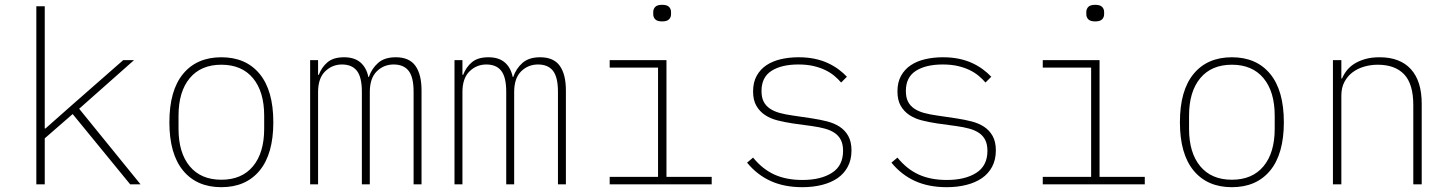

<svg xmlns="http://www.w3.org/2000/svg" viewBox="-20 -766 6040 798"><path d="M131 -740H166V-232H169L281 -331L492 -516H537L309 -314L564 0H521L282 -292L166 -191V0H131Z M900 12Q798 12 741 -57Q684 -126 684 -258Q684 -390 741 -459Q798 -528 900 -528Q1002 -528 1059 -459Q1116 -390 1116 -258Q1116 -126 1059 -57Q1002 12 900 12ZM900 -19Q985 -19 1031.5 -75Q1078 -131 1078 -231V-285Q1078 -385 1031.5 -441Q985 -497 900 -497Q815 -497 768.5 -441Q722 -385 722 -285V-231Q722 -131 768.5 -75Q815 -19 900 -19Z M1269 0V-516H1302V-455H1305Q1317 -487 1341.5 -507.5Q1366 -528 1410 -528Q1453 -528 1478 -506.5Q1503 -485 1511 -446H1513Q1525 -481 1551.5 -504.5Q1578 -528 1625 -528Q1681 -528 1706.5 -492.5Q1732 -457 1732 -390V0H1699V-385Q1699 -445 1678.5 -471.5Q1658 -498 1616 -498Q1575 -498 1546 -469.5Q1517 -441 1517 -383V0H1484V-385Q1484 -445 1463.5 -471.5Q1443 -498 1401 -498Q1361 -498 1331.5 -469.5Q1302 -441 1302 -383V0Z M1869 0V-516H1902V-455H1905Q1917 -487 1941.5 -507.5Q1966 -528 2010 -528Q2053 -528 2078 -506.5Q2103 -485 2111 -446H2113Q2125 -481 2151.5 -504.5Q2178 -528 2225 -528Q2281 -528 2306.5 -492.5Q2332 -457 2332 -390V0H2299V-385Q2299 -445 2278.5 -471.5Q2258 -498 2216 -498Q2175 -498 2146 -469.5Q2117 -441 2117 -383V0H2084V-385Q2084 -445 2063.5 -471.5Q2043 -498 2001 -498Q1961 -498 1931.5 -469.5Q1902 -441 1902 -383V0Z M2732 -677Q2712 -677 2703.5 -685.5Q2695 -694 2695 -707V-716Q2695 -729 2703.5 -737.5Q2712 -746 2732 -746Q2752 -746 2760.5 -737.5Q2769 -729 2769 -716V-707Q2769 -694 2760.5 -685.5Q2752 -677 2732 -677ZM2514 -31H2715V-485H2514V-516H2750V-31H2938V0H2514Z M3315 12Q3240 12 3183.5 -13.5Q3127 -39 3085 -90L3110 -111Q3149 -63 3198.5 -40.5Q3248 -18 3315 -18Q3391 -18 3437.5 -47.5Q3484 -77 3484 -139Q3484 -166 3475 -184Q3466 -202 3449 -213.5Q3432 -225 3408 -231.5Q3384 -238 3355 -242L3275 -253Q3242 -258 3212 -265.5Q3182 -273 3159.5 -288Q3137 -303 3123.5 -326.5Q3110 -350 3110 -386Q3110 -424 3125 -451Q3140 -478 3165.5 -495Q3191 -512 3225.5 -520Q3260 -528 3299 -528Q3336 -528 3366.5 -521.5Q3397 -515 3421.5 -503.5Q3446 -492 3465.5 -477.5Q3485 -463 3500 -447L3476 -423Q3464 -437 3448 -450.5Q3432 -464 3410.5 -474.5Q3389 -485 3361.5 -491.5Q3334 -498 3298 -498Q3228 -498 3186.5 -471.5Q3145 -445 3145 -388Q3145 -361 3154 -343.5Q3163 -326 3180 -314.5Q3197 -303 3221 -296.5Q3245 -290 3274 -286L3355 -274Q3388 -269 3417.5 -261.5Q3447 -254 3469.5 -239.5Q3492 -225 3505.5 -201Q3519 -177 3519 -141Q3519 -102 3503.5 -73Q3488 -44 3461 -25.5Q3434 -7 3396.5 2.5Q3359 12 3315 12Z M3915 12Q3840 12 3783.5 -13.5Q3727 -39 3685 -90L3710 -111Q3749 -63 3798.5 -40.5Q3848 -18 3915 -18Q3991 -18 4037.5 -47.5Q4084 -77 4084 -139Q4084 -166 4075 -184Q4066 -202 4049 -213.5Q4032 -225 4008 -231.5Q3984 -238 3955 -242L3875 -253Q3842 -258 3812 -265.5Q3782 -273 3759.5 -288Q3737 -303 3723.5 -326.5Q3710 -350 3710 -386Q3710 -424 3725 -451Q3740 -478 3765.5 -495Q3791 -512 3825.5 -520Q3860 -528 3899 -528Q3936 -528 3966.5 -521.5Q3997 -515 4021.5 -503.5Q4046 -492 4065.5 -477.5Q4085 -463 4100 -447L4076 -423Q4064 -437 4048 -450.5Q4032 -464 4010.5 -474.5Q3989 -485 3961.5 -491.5Q3934 -498 3898 -498Q3828 -498 3786.5 -471.5Q3745 -445 3745 -388Q3745 -361 3754 -343.5Q3763 -326 3780 -314.5Q3797 -303 3821 -296.5Q3845 -290 3874 -286L3955 -274Q3988 -269 4017.5 -261.5Q4047 -254 4069.5 -239.5Q4092 -225 4105.5 -201Q4119 -177 4119 -141Q4119 -102 4103.5 -73Q4088 -44 4061 -25.5Q4034 -7 3996.5 2.5Q3959 12 3915 12Z M4532 -677Q4512 -677 4503.5 -685.5Q4495 -694 4495 -707V-716Q4495 -729 4503.5 -737.5Q4512 -746 4532 -746Q4552 -746 4560.5 -737.5Q4569 -729 4569 -716V-707Q4569 -694 4560.5 -685.5Q4552 -677 4532 -677ZM4314 -31H4515V-485H4314V-516H4550V-31H4738V0H4314Z M5100 12Q4998 12 4941 -57Q4884 -126 4884 -258Q4884 -390 4941 -459Q4998 -528 5100 -528Q5202 -528 5259 -459Q5316 -390 5316 -258Q5316 -126 5259 -57Q5202 12 5100 12ZM5100 -19Q5185 -19 5231.5 -75Q5278 -131 5278 -231V-285Q5278 -385 5231.5 -441Q5185 -497 5100 -497Q5015 -497 4968.5 -441Q4922 -385 4922 -285V-231Q4922 -131 4968.5 -75Q5015 -19 5100 -19Z M5520 0V-516H5555V-440H5558Q5565 -457 5577.5 -473Q5590 -489 5609 -501Q5628 -513 5654 -520.5Q5680 -528 5714 -528Q5799 -528 5844 -478.5Q5889 -429 5889 -335V0H5854V-329Q5854 -417 5816 -457Q5778 -497 5706 -497Q5677 -497 5649.5 -489Q5622 -481 5601 -465Q5580 -449 5567.5 -425Q5555 -401 5555 -369V0Z"/></svg>

Font: IBM Plex Mono ExtraLight
Style: Regular
Weight: 200
Monospace: yes
Designer: Mike Abbink, Paul van der Laan, Pieter van Rosmalen
Foundry: Bold Monday
Version: Version 2.3